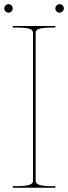

<svg xmlns="http://www.w3.org/2000/svg" viewBox="-35 -882 320 902"><path d="M-15 -842.5C-15 -831.5 -5.5 -822.5 5 -822.5C16 -822.5 25 -832 25 -842.5C25 -853.5 15.5 -862.5 5 -862.5C-6 -862.5 -15 -853 -15 -842.5ZM225 -842.5C225 -831.5 234.5 -822.5 245 -822.5C256 -822.5 265 -832 265 -842.5C265 -853.5 255.5 -862.5 245 -862.5C234 -862.5 225 -853 225 -842.5ZM225 0V-7.5H207.5C139 -7.5 132.5 -20.5 132.5 -35V-726.5C132.5 -742 141.5 -752.5 207.5 -752.5H225V-760H25V-752.5H45C111 -752.5 120 -742 120 -726.5V-35C120 -20.5 113.5 -7.5 45 -7.5H25V0Z"/></svg>

Font: Znikomit
Style: Regular
Weight: 100
Designer: gluk
Foundry: gluk
Version: Version 0.55